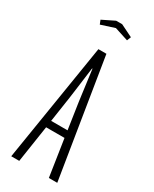

<svg xmlns="http://www.w3.org/2000/svg" viewBox="-192 -783 665 831"><g transform="rotate(30 140.0 -367.5)"><path d="M120 -590H160L255 0H213L185 -184H93L65 0H25ZM98 -219H180L161 -346Q159 -357 156 -383Q153 -409 149 -436Q145 -467 140 -504H138Q133 -467 129 -436Q125 -409 122 -383Q119 -357 117 -346ZM125 -735H155L216 -705L208 -685L140 -707L72 -685L64 -705Z"/></g></svg>

Font: Exetegue Light
Style: Regular
Weight: 300
Designer: Fábio Duarte Martins
Foundry: Fábio Duarte Martins
Version: Version 0.001